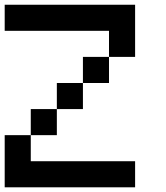

<svg xmlns="http://www.w3.org/2000/svg" viewBox="-20 -798 707 818"><path d="M111.1 -111.1H555.6V0H0V-222.2H111.1ZM444.4 -444.4H333.3V-555.6H444.4ZM333.3 -333.3H222.2V-444.4H333.3ZM222.2 -222.2H111.1V-333.3H222.2ZM444.4 -666.7H0V-777.8H555.6V-555.6H444.4Z"/></svg>

Font: Pixeloid Sans
Style: Regular
Weight: 400
Designer: GGBotNet
Foundry: GGBotNet
Version: 0.5